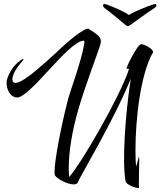

<svg xmlns="http://www.w3.org/2000/svg" viewBox="-20 -916 803 961"><path d="M759 -896C754 -896 746 -894 736 -890C717 -884 651 -858 625 -841C603 -858 540 -884 523 -890C513 -894 506 -896 502 -896C498 -896 496 -893 496 -888C496 -888 496 -887 496 -887C496 -884 499 -879 505 -874C516 -868 601 -798 607 -792C610 -791 614 -785 619 -785C624 -785 629 -789 634 -792C642 -798 738 -867 750 -874C757 -879 762 -883 763 -888C763 -893 762 -896 759 -896ZM672 25C675 25 676 25 676 24C675 21 675 12 675 1C675 -32 677 -90 677 -115C677 -126 676 -131 675 -131C674 -131 668 -102 661 -82C659 -106 658 -133 658 -163C658 -319 683 -546 746 -654V-656C746 -672 702 -695 687 -695C668 -695 613 -581 613 -574C613 -572 617 -571 626 -571C582 -435 388 -99 326 -30C325 -43 324 -58 324 -73C324 -152 339 -257 375 -378C405 -483 480 -679 483 -696C484 -701 485 -706 485 -709C485 -734 461 -748 421 -773C395 -771 325 -714 266 -657C239 -634 103 -501 58 -501C47 -501 42 -507 42 -519C42 -538 57 -570 86 -603C94 -612 98 -618 98 -620C98 -621 97 -621 96 -621C95 -621 92 -620 89 -618C64 -602 46 -582 33 -559C20 -536 13 -517 13 -503C13 -459 37 -428 66 -428C97 -428 161 -496 227 -568C293 -640 359 -709 398 -713C401 -708 403 -710 403 -707C403 -707 402 -701 400 -689C387 -611 334 -467 321 -421C286 -285 253 -116 253 -55C253 -50 253 -45 254 -42C256 -26 315 7 348 7C361 7 368 3 371 -6C378 -29 549 -311 635 -523C617 -412 601 -244 601 -123C601 -79 603 -41 608 -10C612 10 659 25 672 25Z"/></svg>

Font: Comforter
Style: Regular
Weight: 400
Designer: Robert E. Leuschke
Foundry: Robert E. Leuschke
Version: Version 1.013; ttfautohint (v1.8.3)